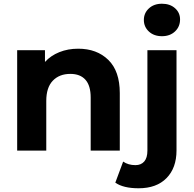

<svg xmlns="http://www.w3.org/2000/svg" viewBox="-20 -807 1038 1029"><path d="M622 -308V0H466V-284Q466 -348 438 -379.5Q410 -411 357 -411Q298 -411 263 -374.5Q228 -338 228 -266V0H72V-538H221V-475Q252 -509 298 -527.5Q344 -546 399 -546Q499 -546 560.5 -486Q622 -426 622 -308ZM598 172 640 59Q667 78 706 78Q736 78 753 58.5Q770 39 770 0V-538H926V-1Q926 93 872.5 147.5Q819 202 723 202Q641 202 598 172ZM751 -700Q751 -737 778 -762Q805 -787 848 -787Q891 -787 918 -763Q945 -739 945 -703Q945 -664 918 -638.5Q891 -613 848 -613Q805 -613 778 -638Q751 -663 751 -700Z"/></svg>

Font: Montserrat Alternates
Style: Bold
Weight: 700
Designer: Julieta Ulanovsky
Foundry: Julieta Ulanovsky
Version: Version 7.200